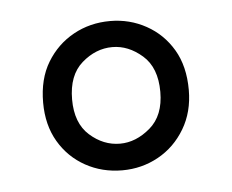

<svg xmlns="http://www.w3.org/2000/svg" viewBox="-32 -747 390 323"><g transform="rotate(-5 163.0 -586.0)"><path d="M163 -460Q129 -460 101 -475.5Q73 -491 56.5 -519Q40 -547 40 -585Q40 -625 57 -653Q74 -681 102 -696.5Q130 -712 164 -712Q197 -712 225 -696.5Q253 -681 269.5 -653Q286 -625 286 -585Q286 -548 269 -519.5Q252 -491 224 -475.5Q196 -460 163 -460ZM163 -505Q190 -505 214 -525.5Q238 -546 238 -586Q238 -627 214.5 -647.5Q191 -668 164 -668Q136 -668 112.5 -647.5Q89 -627 89 -586Q89 -546 112 -525.5Q135 -505 163 -505Z"/></g></svg>

Font: DM Sans 36pt ExtraLight
Style: Regular
Weight: 250
Designer: Colophon Foundry, Jonny Pinhorn
Foundry: Colophon Foundry
Version: Version 4.004;gftools[0.9.30]